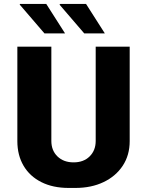

<svg xmlns="http://www.w3.org/2000/svg" viewBox="-20 -916 725 946"><path d="M318.5 10Q240.5 10 183.5 -18.8Q126.5 -47.5 96 -99.5Q65.5 -151.5 65.5 -220.5V-686H233V-221.5Q233 -174.5 263.2 -145.2Q293.5 -116 342.5 -116Q392 -116 421.8 -145.5Q451.5 -175 451.5 -221.5V-686H619V-220.5Q619 -151.5 584.8 -99.5Q550.5 -47.5 490.2 -18.8Q430 10 351.5 10ZM395 -751.5 273 -893.5 277.5 -896.5H404L496.5 -751.5ZM199 -751.5 77 -893.5 78.5 -896.5H208L300.5 -751.5Z"/></svg>

Font: Chivo Medium
Style: Regular
Weight: 500
Designer: Hector Gatti
Foundry: Omnibus-Type
Version: Version 2.002